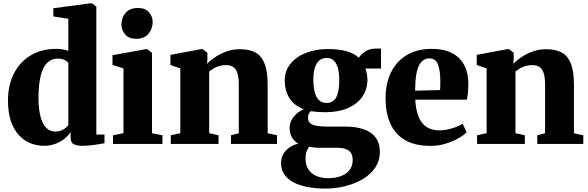

<svg xmlns="http://www.w3.org/2000/svg" viewBox="-20 -838 3426 1118"><path d="M236.5 11Q194 11 156.2 -4.5Q118.5 -20 89.2 -52Q60 -84 43.2 -133.8Q26.5 -183.5 26.5 -252.5Q26.5 -341.5 60.8 -409.2Q95 -477 158.2 -515.2Q221.5 -553.5 308.5 -553.5Q328.5 -553.5 347 -550Q365.5 -546.5 378 -541.5V-728.5L290.5 -742.5V-790L503.5 -818.5H516.5L541 -798.5V-54.5H588.5V-4Q568 0 531 5.5Q494 11 460 11Q428.5 11 409.8 2Q391 -7 391 -40V-70Q378 -47.5 354.2 -29Q330.5 -10.5 300.2 0.2Q270 11 236.5 11ZM301.5 -72Q320.5 -72 335.2 -77.5Q350 -83 360.8 -91.8Q371.5 -100.5 378 -109.5V-470.5Q370.5 -482.5 353.2 -489.8Q336 -497 315.5 -497Q282 -497 257 -474.5Q232 -452 218.5 -402.5Q205 -353 204 -272.5Q204 -199 217 -154.8Q230 -110.5 252 -91.2Q274 -72 301.5 -72Z M638 0V-50.5L699 -62.5V-439.5L635 -460V-516.5L830.5 -552H837.5L865 -530.5V-62L926 -50.5V0ZM772 -612Q730.5 -612 708.8 -637.8Q687 -663.5 687 -695Q687 -735 711.5 -763.2Q736 -791.5 783 -791.5H784Q825.5 -791.5 847.2 -766.8Q869 -742 869 -710Q869 -670.5 844.5 -641.2Q820 -612 773 -612Z M1030 -62.5V-439.5L972.5 -459.5V-518.5L1152 -552H1160.5L1187.5 -530.5V-494L1186 -466.5Q1206.5 -488 1235.8 -507.2Q1265 -526.5 1300.8 -539Q1336.5 -551.5 1377.5 -551.5Q1433 -551.5 1468.5 -531.5Q1504 -511.5 1521.2 -466.2Q1538.5 -421 1538.5 -345.5V-62L1593 -50.5V0H1325V-50.5L1370.5 -62V-342.5Q1370.5 -384.5 1363 -410Q1355.5 -435.5 1339 -447.2Q1322.5 -459 1295.5 -459Q1273.5 -459 1255.2 -453.2Q1237 -447.5 1222.8 -438.8Q1208.5 -430 1198 -422V-62.5L1252.5 -50.5V0H974.5V-50.5Z M1873.5 260Q1819 260 1772.2 251.2Q1725.5 242.5 1690.5 224.5Q1655.5 206.5 1636 178.5Q1616.5 150.5 1616.5 111.5Q1616.5 82.5 1629.2 59.8Q1642 37 1665 21.2Q1688 5.5 1717 -1.5Q1690.5 -17.5 1678.5 -40.8Q1666.5 -64 1666.5 -93Q1666.5 -115.5 1676.5 -136.2Q1686.5 -157 1705 -174Q1723.5 -191 1749 -202Q1690 -224.5 1664 -268.5Q1638 -312.5 1638 -368.5Q1638 -426 1672 -467.2Q1706 -508.5 1762.8 -530.5Q1819.5 -552.5 1887.5 -552.5Q1951 -552.5 1996 -540.2Q2041 -528 2069.5 -502Q2081.5 -521.5 2107 -538.2Q2132.5 -555 2166.5 -555H2198.5V-439H2107Q2111 -432 2113.5 -421Q2116 -410 2117.8 -398.2Q2119.5 -386.5 2119.5 -375.5Q2119.5 -317.5 2089.5 -274.5Q2059.5 -231.5 2004.2 -208Q1949 -184.5 1872.5 -184.5Q1850.5 -184.5 1828.8 -186.2Q1807 -188 1790 -191Q1781 -182.5 1777.2 -173.5Q1773.5 -164.5 1773.5 -152Q1773.5 -124.5 1798.2 -112.8Q1823 -101 1885 -101H1989Q2055 -101 2100.2 -84.5Q2145.5 -68 2168.8 -35.2Q2192 -2.5 2192 46.5Q2192 96.5 2166 136.2Q2140 176 2094.8 203.5Q2049.5 231 1992.2 245.5Q1935 260 1873.5 260ZM1891.5 199.5Q1930 199.5 1962 188.5Q1994 177.5 2013.8 154.2Q2033.5 131 2033.5 94.5Q2033.5 69 2024 53.2Q2014.5 37.5 1993.5 30Q1972.5 22.5 1938.5 22.5H1838.5Q1822 22.5 1807 20.8Q1792 19 1779.5 16.5Q1771.5 28 1765.2 44.5Q1759 61 1759 85Q1759 122 1775.2 147.5Q1791.5 173 1821.2 186.2Q1851 199.5 1891.5 199.5ZM1881 -238.5Q1921 -238.5 1938.2 -272Q1955.5 -305.5 1955.5 -369.5Q1955.5 -411.5 1947.8 -440.5Q1940 -469.5 1924 -485Q1908 -500.5 1883 -500.5Q1857 -500.5 1839.8 -486.2Q1822.5 -472 1813.5 -444Q1804.5 -416 1804.5 -373.5Q1804.5 -332.5 1812.5 -302Q1820.5 -271.5 1837.2 -255Q1854 -238.5 1881 -238.5Z M2487.5 11.5Q2394.5 11.5 2336.5 -23.5Q2278.5 -58.5 2251.8 -121.2Q2225 -184 2225 -266Q2225 -334 2244.2 -387.2Q2263.5 -440.5 2298.8 -477.8Q2334 -515 2383.2 -534.2Q2432.5 -553.5 2493 -553.5Q2596 -553.5 2650.5 -502Q2705 -450.5 2707 -357Q2707 -323 2704.8 -298.5Q2702.5 -274 2698.5 -257.5H2398Q2400.5 -211.5 2410.8 -177.8Q2421 -144 2438.5 -122Q2456 -100 2481.2 -89.5Q2506.5 -79 2539.5 -79Q2575 -79 2613.5 -91Q2652 -103 2674 -117.5L2697 -68Q2682.5 -52 2650.5 -33.5Q2618.5 -15 2576 -1.8Q2533.5 11.5 2487.5 11.5ZM2397 -310 2542.5 -313.5Q2543 -326 2543.5 -338Q2544 -350 2544 -363Q2544 -427 2530.5 -462.5Q2517 -498 2479.5 -498Q2462.5 -498 2447.8 -489.2Q2433 -480.5 2421.5 -459.8Q2410 -439 2403.8 -402.5Q2397.5 -366 2397 -310Z M2813.5 -62.5V-439.5L2756 -459.5V-518.5L2935.5 -552H2944L2971 -530.5V-494L2969.5 -466.5Q2990 -488 3019.2 -507.2Q3048.5 -526.5 3084.2 -539Q3120 -551.5 3161 -551.5Q3216.5 -551.5 3252 -531.5Q3287.5 -511.5 3304.8 -466.2Q3322 -421 3322 -345.5V-62L3376.5 -50.5V0H3108.5V-50.5L3154 -62V-342.5Q3154 -384.5 3146.5 -410Q3139 -435.5 3122.5 -447.2Q3106 -459 3079 -459Q3057 -459 3038.8 -453.2Q3020.5 -447.5 3006.2 -438.8Q2992 -430 2981.5 -422V-62.5L3036 -50.5V0H2758V-50.5Z"/></svg>

Font: Merriweather 60pt Black
Style: Regular
Weight: 900
Version: Version 2.100